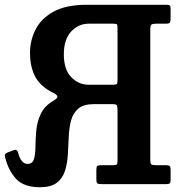

<svg xmlns="http://www.w3.org/2000/svg" viewBox="-34 -770 757 803"><path d="M-12 -110Q-15 -120 -12.8 -124.2Q-10.5 -128.5 -3 -132L23.5 -142Q35.5 -147.5 41 -134Q47.5 -108 57.8 -96.2Q68 -84.5 80.5 -84.5Q102 -84.5 108 -104.5Q114 -124.5 114.2 -156.2Q114.5 -188 117.8 -224.2Q121 -260.5 136.5 -293.8Q152 -327 190.5 -349.5Q207.5 -359.5 206.2 -366.2Q205 -373 191 -380.5Q137.5 -406 114.5 -447.2Q91.5 -488.5 91.5 -550Q91.5 -600 114.5 -646Q137.5 -692 189.5 -721Q241.5 -750 328.5 -750H663Q673.5 -750 676.5 -746.5Q679.5 -743 679.5 -732.5V-694.5Q679.5 -680.5 676.8 -675.8Q674 -671 660 -671H619.5Q604 -671 599.2 -667Q594.5 -663 594.5 -646.5V-102Q594.5 -86 599 -82.5Q603.5 -79 620 -79H660.5Q672 -79 675.8 -75.5Q679.5 -72 679.5 -60V-17Q679.5 -6.5 676 -3.2Q672.5 0 662 0H389.5Q376 0 372.5 -3.8Q369 -7.5 369 -21V-59.5Q369 -71.5 372.2 -75.2Q375.5 -79 386.5 -79H438.5Q450.5 -79 454 -82.2Q457.5 -85.5 457.5 -97V-309Q457.5 -325 454.5 -329.8Q451.5 -334.5 435.5 -334.5H359Q315.5 -334.5 293.5 -315.8Q271.5 -297 263.2 -266Q255 -235 253.5 -197.8Q252 -160.5 249.8 -123.5Q247.5 -86.5 237.8 -55.5Q228 -24.5 203.8 -5.8Q179.5 13 132.5 13Q66 13 33.8 -21.5Q1.5 -56 -12 -110ZM436 -415.5Q452.5 -415.5 455 -419.2Q457.5 -423 457.5 -439V-647.5Q457.5 -664 455.8 -667.5Q454 -671 437.5 -671H337.5Q294.5 -671 263.8 -638.2Q233 -605.5 233 -542.5Q233 -479.5 263.8 -447.5Q294.5 -415.5 337.5 -415.5Z"/></svg>

Font: Besley* Narrow Semi
Style: Regular
Weight: 600
Width: 4
Designer: Owen Earl
Foundry: indestructible type*
Version: Version 3.000; ttfautohint (v1.8.3)